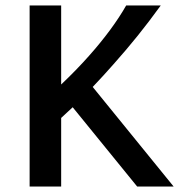

<svg xmlns="http://www.w3.org/2000/svg" viewBox="-20 -680 653 700"><path d="M203 -250 245 -289 480 0H613L318 -363C345 -391 370 -419 394 -446C458 -518 508 -580 566 -660H440C407 -602 361 -540 305 -477C275 -443 240 -407 203 -372V-660H88V0H203Z"/></svg>

Font: Quattrocento Sans
Style: Bold
Weight: 700
Designer: Pablo Impallari
Foundry: Pablo Impallari, Igino Marini, Brenda Gallo
Version: Version 2.000